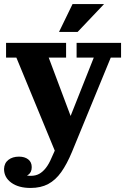

<svg xmlns="http://www.w3.org/2000/svg" viewBox="-20 -725 629 950"><path d="M132 145Q156 145 173.5 135.5Q191 126 206.5 106.5Q222 87 235 56L297 -82L311 -105L444 -440H359V-513H579V-440H528L336 27Q311 87 283 126.5Q255 166 218.5 185.5Q182 205 131 205ZM276 81 61 -440H10V-513H307V-440H221L346 -107ZM74 50Q102 50 119.5 63.5Q137 77 137 102Q137 128 119.5 140Q102 152 75 153L72 117Q79 132 95 138.5Q111 145 132 145L131 205Q72 205 36 179Q0 153 0 111Q1 82 21.5 66Q42 50 74 50ZM272 -567 339 -705H495L364 -567Z"/></svg>

Font: Montagu Slab 144pt SemiBold
Style: Regular
Weight: 600
Version: Version 1.000